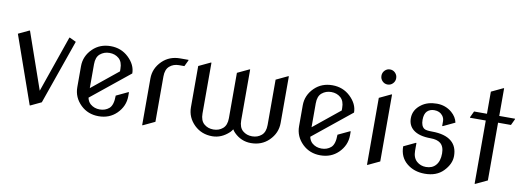

<svg xmlns="http://www.w3.org/2000/svg" viewBox="-60 -1120 4106 1503"><g transform="rotate(10 1992.5 -369.0)"><path d="M212.9 19.5 24.4 -516.6 108.9 -556.6H113.8L270.5 -106.9L426.8 -556.6H431.6L481.9 -532.7L302.2 -20.5L217.8 19.5Z M960.4 -216.3V-185.5Q960.4 -105 899.9 -45.4Q843.3 9.8 757.8 9.8Q673.3 9.8 615.7 -45.4Q555.2 -104 555.2 -185.5V-351.6Q555.2 -432.6 615.7 -491.7Q672.4 -546.9 757.8 -546.9Q841.3 -546.9 899.9 -491.7Q960.4 -434.6 960.4 -365.7L655.8 -119.6Q662.6 -87.9 683.1 -70.3Q713.9 -43.9 757.8 -43.9Q801.8 -43.9 832.3 -70.3Q862.8 -96.7 862.8 -172.4L955.6 -216.3ZM652.8 -194.8 862.8 -365.2V-384.8Q862.8 -440.4 832.5 -466.8Q801.8 -493.2 757.8 -493.2Q714.4 -493.2 683.1 -466.8Q652.8 -441.4 652.8 -384.8Z M1106.9 19.5V-351.6Q1106.9 -432.1 1167.5 -491.7Q1224.1 -546.9 1309.6 -546.9H1375.5V-542L1352.1 -493.2H1309.6Q1265.6 -493.2 1235.1 -467Q1204.6 -440.9 1204.6 -384.8V-24.4L1111.8 19.5Z M1458.5 -512.7 1551.3 -556.6H1556.2V-152.3Q1556.2 -96.2 1586.7 -70.1Q1617.2 -43.9 1661.1 -43.9Q1705.1 -43.9 1735.6 -70.1Q1766.1 -96.2 1766.1 -152.3V-512.7L1858.9 -556.6H1863.8V-152.3Q1863.8 -96.2 1894.3 -70.1Q1924.8 -43.9 1968.8 -43.9Q2012.7 -43.9 2043.2 -70.1Q2073.7 -96.2 2073.7 -152.3V-512.7L2166.5 -556.6H2171.4V-185.5Q2171.4 -105 2110.8 -45.4Q2054.2 9.8 1968.8 9.8Q1891.1 9.8 1834.5 -46.9Q1823.7 -57.6 1814.9 -72.3Q1806.2 -58.1 1795.4 -47.4Q1734.4 9.8 1661.1 9.8Q1576.7 9.8 1519 -45.4Q1458.5 -104 1458.5 -185.5Z M2723.1 -216.3V-185.5Q2723.1 -105 2662.6 -45.4Q2606 9.8 2520.5 9.8Q2436 9.8 2378.4 -45.4Q2317.9 -104 2317.9 -185.5V-351.6Q2317.9 -432.6 2378.4 -491.7Q2435.1 -546.9 2520.5 -546.9Q2604 -546.9 2662.6 -491.7Q2723.1 -434.6 2723.1 -365.7L2418.5 -119.6Q2425.3 -87.9 2445.8 -70.3Q2476.6 -43.9 2520.5 -43.9Q2564.5 -43.9 2595 -70.3Q2625.5 -96.7 2625.5 -172.4L2718.3 -216.3ZM2415.5 -194.8 2625.5 -365.2V-384.8Q2625.5 -440.4 2595.2 -466.8Q2564.5 -493.2 2520.5 -493.2Q2477.1 -493.2 2445.8 -466.8Q2415.5 -441.4 2415.5 -384.8Z M2901.4 -645Q2884.3 -662.6 2884.3 -687.3Q2884.3 -711.9 2901.4 -729.5Q2918.5 -747.1 2942.9 -747.1Q2967.3 -747.1 2984.4 -729.5Q3001.5 -711.9 3001.5 -687.3Q3001.5 -662.6 2984.4 -645Q2967.3 -627.4 2942.9 -627.4Q2918.5 -627.4 2901.4 -645ZM2894 19.5V-512.7L2986.8 -556.6H2991.7V-24.4L2898.9 19.5Z M3147.9 -172.4 3240.7 -216.3H3245.6V-153.8Q3245.6 -99.1 3277.3 -70.8Q3307.6 -43.9 3350.6 -43.9Q3400.4 -43.9 3428.2 -75.7Q3457.5 -108.4 3457.5 -169.9Q3457.5 -226.1 3426.3 -250.5Q3399.4 -271.5 3350.1 -271.5Q3255.9 -271.5 3209.5 -309.1Q3168.5 -342.3 3168.5 -399.9Q3168.5 -467.8 3230.5 -512.2Q3278.8 -546.9 3350.6 -546.9Q3419.4 -546.9 3470.2 -503.9Q3509.3 -470.2 3518.6 -425.8L3425.8 -381.8H3420.9V-419.4Q3420.9 -443.8 3406.2 -462.9Q3382.8 -493.2 3339.4 -493.2Q3304.7 -493.2 3282.7 -471.7Q3261.2 -449.7 3261.2 -402.8Q3261.2 -353.5 3287.6 -335.4Q3302.2 -325.2 3350.1 -325.2Q3453.6 -325.2 3505.4 -281.7Q3553.2 -241.7 3553.2 -166Q3553.2 -102.5 3497.1 -44.9Q3443.8 9.8 3350.6 9.8Q3266.1 9.8 3208.5 -37.1Q3147.9 -86.4 3147.9 -172.4Z M3749.5 19.5V-483.4H3624V-488.3L3647 -537.1H3749.5V-712.9L3842.3 -756.8H3847.2V-537.1H3972.7V-532.2L3949.7 -483.4H3847.2V-24.4L3754.4 19.5Z"/></g></svg>

Font: Nova Slim
Style: Book
Weight: 400
Version: Version 2.000